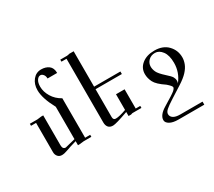

<svg xmlns="http://www.w3.org/2000/svg" viewBox="-137 -841 1434 1284"><g transform="rotate(-30 580.0 -199.0)"><path d="M367.2 -500Q351.6 -500 339.8 -500Q304.7 -500 293 -500Q293 -519.5 283.2 -531.2Q273.4 -543 261.7 -543Q246.1 -543 234.4 -525.4Q222.7 -507.8 222.7 -476.6Q222.7 -437.5 246.1 -398.4Q269.5 -359.4 312.5 -335.9V-31.2H351.6V-15.6H320.3Q308.6 -15.6 293 -15.6L257.8 -11.7H246.1V-43Q191.4 -27.3 166 -17.6Q140.6 -7.8 121.1 -7.8Q101.6 -7.8 89.8 -21.5Q78.1 -35.2 78.1 -54.7V-281.2H39.1V-296.9H97.7L128.9 -300.8H144.5V-70.3Q144.5 -39.1 168 -39.1Q171.9 -39.1 183.6 -43Q210.9 -50.8 246.1 -58.6V-308.6Q195.3 -402.3 195.3 -464.8Q195.3 -511.7 220.7 -543Q246.1 -574.2 285.2 -574.2Q320.3 -574.2 343.8 -556.6Q367.2 -539.1 367.2 -500Z M738.3 -15.6H687.5Q679.7 -15.6 668 -15.6L656.2 -11.7H636.7V-43Q539.1 -7.8 515.6 -7.8Q492.2 -7.8 480.5 -21.5Q468.8 -35.2 468.8 -58.6V-550.8H429.7V-566.4H480.5Q492.2 -566.4 500 -570.3H519.5H535.2V-296.9H738.3V-277.3H535.2V-62.5Q535.2 -39.1 554.7 -39.1Q582 -39.1 636.7 -58.6V-179.7H703.1V-31.2H738.3Z M1113.3 175.8H914.1Q871.1 175.8 847.7 162.1Q824.2 148.4 824.2 128.9Q824.2 89.8 882.8 54.7Q960.9 7.8 976.6 -5.9Q992.2 -19.5 992.2 -29.3Q992.2 -39.1 960.9 -66.4Q902.3 -105.5 886.7 -136.7Q871.1 -168 871.1 -199.2Q871.1 -246.1 908.2 -275.4Q945.3 -304.7 1003.9 -304.7Q1070.3 -304.7 1107.4 -265.6Q1144.5 -226.6 1144.5 -171.9Q1144.5 -148.4 1134.8 -123Q1125 -97.7 1101.6 -72.3Q1078.1 -46.9 1035.2 -19.5L949.2 35.2Q906.2 62.5 888.7 78.1Q871.1 93.8 871.1 109.4Q871.1 128.9 888.7 140.6Q906.2 152.3 941.4 152.3H1113.3ZM1031.2 -35.2Q1078.1 -93.8 1078.1 -168Q1078.1 -226.6 1054.7 -257.8Q1031.2 -289.1 1000 -289.1Q968.8 -289.1 949.2 -269.5Q929.7 -250 929.7 -222.7Q929.7 -203.1 939.5 -181.6Q949.2 -160.2 988.3 -125Q1019.5 -97.7 1027.3 -84Q1035.2 -70.3 1035.2 -54.7Q1035.2 -43 1031.2 -35.2Z"/></g></svg>

Font: 和音 by 宁静之雨，公众号njzyshare
Style: Regular
Weight: 400
Designer: Steve Matteson
Foundry: Ascender Corporation
Version: Version 6.00;June 8, 2018;FontCreator 11.0.0.2388 32-bit